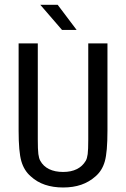

<svg xmlns="http://www.w3.org/2000/svg" viewBox="-20 -790 540 821"><path d="M59.6 -231.4V-604.5H141.6V-194.3Q141.6 -150.4 144 -131.3Q146.5 -112.3 152.3 -102.5Q165 -79.1 189.9 -66.9Q214.8 -54.7 250 -54.7Q284.2 -54.7 308.6 -66.9Q333 -79.1 346.7 -102.5Q352.5 -112.3 355 -131.3Q357.4 -150.4 357.4 -193.4V-604.5H439.5V-231.4Q439.5 -139.6 428.2 -100.1Q417 -60.5 388.7 -36.1Q361.3 -11.7 327.1 0Q293 11.7 250 11.7Q207 11.7 172.4 0Q137.7 -11.7 111.3 -36.1Q83 -60.5 71.3 -100.6Q59.6 -140.6 59.6 -231.4ZM226.6 -769.5 307.6 -662.1H245.1L152.3 -769.5Z"/></svg>

Font: BabelStone Irk Bitig
Style: Regular
Weight: 400
Designer: Andrew West
Foundry: BabelStone
Version: Version 1.03 June 7, 2023